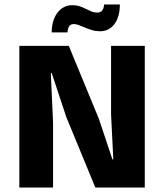

<svg xmlns="http://www.w3.org/2000/svg" viewBox="-20 -834 730 854"><path d="M66 -630H286L420 -305L480 -125H484L474 -326V-630H624V0H404L275 -313L210 -509H206L216 -290V0H66ZM210 -690Q210 -715 216 -737Q222 -759 234 -775.5Q246 -792 263 -801.5Q280 -811 302 -811Q320 -811 334.5 -806Q349 -801 362 -794.5Q375 -788 387 -783Q399 -778 413 -778Q427 -778 434.5 -787.5Q442 -797 443 -814H513Q513 -759 489 -727Q465 -695 425 -695Q406 -695 389.5 -700Q373 -705 358.5 -711Q344 -717 331.5 -722Q319 -727 309 -727Q293 -727 287 -716Q281 -705 280 -690Z"/></svg>

Font: Mukta Mahee ExtraBold
Style: Regular
Weight: 800
Designer: Shuchita Grover, Noopur Datye, Girish Dalvi, Yashodeep Gholap
Foundry: Ek Type
Version: Version 2.538;PS 1.000;hotconv 16.6.51;makeotf.lib2.5.65220;